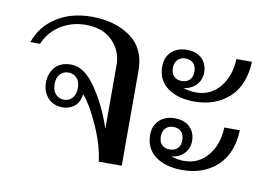

<svg xmlns="http://www.w3.org/2000/svg" viewBox="-65 -665 1072 765"><g transform="rotate(10 471.0 -282.0)"><path d="M268 -254Q263 -217 241.5 -202.5Q220 -188 196 -188Q159 -188 136.5 -212.5Q114 -237 114 -274Q114 -311 136 -336.5Q158 -362 201 -362Q254 -362 301 -294Q348 -226 379 -134V-391Q379 -448 340 -488Q301 -528 231 -528Q176 -528 131 -500.5Q86 -473 64 -422H25Q47 -487 106 -525.5Q165 -564 249 -564Q344 -564 406.5 -519Q469 -474 469 -385V0H376Q369 -62 335 -139.5Q301 -217 268 -254ZM243 -275Q243 -301 229.5 -315Q216 -329 196 -329Q176 -329 162.5 -315Q149 -301 149 -275Q149 -248 162.5 -233.5Q176 -219 196 -219Q216 -219 229.5 -233.5Q243 -248 243 -275Z M645 -500Q685 -500 706.5 -478Q728 -456 728 -423Q728 -393 708.5 -372Q689 -351 657 -348Q683 -339 709 -339Q769 -339 806 -384.5Q843 -430 845 -498H908Q904 -402 849 -352Q794 -302 709 -302Q641 -302 600 -332.5Q559 -363 559 -418Q559 -455 582.5 -477.5Q606 -500 645 -500ZM645 -374Q665 -374 677 -385.5Q689 -397 689 -419Q689 -442 677 -453.5Q665 -465 645 -465Q626 -465 614 -453Q602 -441 602 -419Q602 -397 614 -385.5Q626 -374 645 -374ZM645 -223Q685 -223 706.5 -201Q728 -179 728 -146Q728 -116 708.5 -95Q689 -74 657 -71Q683 -62 709 -62Q769 -62 806 -107.5Q843 -153 845 -221H908Q904 -125 849 -75Q794 -25 709 -25Q641 -25 600 -55.5Q559 -86 559 -141Q559 -178 582.5 -200.5Q606 -223 645 -223ZM645 -97Q665 -97 677 -108.5Q689 -120 689 -142Q689 -165 677 -176.5Q665 -188 645 -188Q626 -188 614 -176Q602 -164 602 -142Q602 -120 614 -108.5Q626 -97 645 -97Z"/></g></svg>

Font: Trirong
Style: Regular
Weight: 400
Designer: Katatrad Team
Foundry: CadsonDemak
Version: Version 1.001